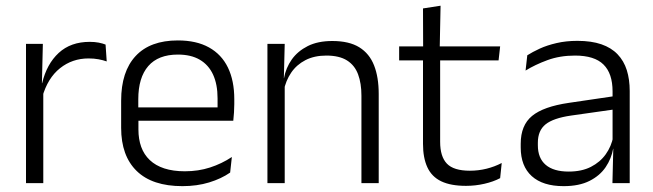

<svg xmlns="http://www.w3.org/2000/svg" viewBox="-20 -641 2287 672"><path d="M128 -301.5 112.5 -348 127.5 -350Q143.5 -417 185.5 -455.8Q227.5 -494.5 294 -494.5Q311.5 -494.5 325.5 -491.8Q339.5 -489 349.5 -485L353.5 -426Q341 -430.5 325 -433.5Q309 -436.5 290 -436.5Q233 -436.5 190 -402.2Q147 -368 128 -301.5ZM71 0V-487.5H130L126.5 -341L131.5 -336V0Z M618.5 10.5Q513 10.5 458.5 -42.5Q404 -95.5 404 -193.5V-288.5Q404 -390.5 454.8 -445Q505.5 -499.5 602.5 -499.5Q667.5 -499.5 711.5 -475Q755.5 -450.5 777.8 -404.5Q800 -358.5 800 -294V-276.5Q800 -262 799 -247.5Q798 -233 796.5 -218.5H740.5Q741.5 -240.5 741.5 -260.2Q741.5 -280 741.5 -296.5Q741.5 -345.5 725.8 -379.8Q710 -414 679.2 -432Q648.5 -450 602.5 -450Q534 -450 499 -409.8Q464 -369.5 464 -293.5V-246L464.5 -238V-187.5Q464.5 -154 474.2 -127Q484 -100 504.2 -80.8Q524.5 -61.5 555.2 -51.5Q586 -41.5 627 -41.5Q674.5 -41.5 715.2 -54.8Q756 -68 791.5 -91.5L785.5 -37Q754.5 -15.5 712 -2.5Q669.5 10.5 618.5 10.5ZM435.5 -218.5V-265H783V-218.5Z M1245 0V-306Q1245 -349.5 1233.2 -381Q1221.5 -412.5 1194.5 -429.5Q1167.5 -446.5 1122 -446.5Q1080 -446.5 1049 -430.5Q1018 -414.5 999 -386.5Q980 -358.5 973 -322.5L960.5 -367.5H974Q980.5 -403.5 1001.2 -432.8Q1022 -462 1057.2 -479.8Q1092.5 -497.5 1143 -497.5Q1202 -497.5 1237.5 -475.5Q1273 -453.5 1289.2 -412.2Q1305.5 -371 1305.5 -312V0ZM916 0V-487.5H976.5L973.5 -367L976.5 -364V0Z M1611 9.5Q1557.5 9.5 1524.2 -6.5Q1491 -22.5 1475.8 -55.5Q1460.5 -88.5 1460.5 -137.5V-455.5H1520.5V-144.5Q1520.5 -93 1544.2 -68.2Q1568 -43.5 1624.5 -43.5Q1654.5 -43.5 1682.8 -50.5Q1711 -57.5 1736 -70.5L1730.5 -17.5Q1707 -5 1675.5 2.2Q1644 9.5 1611 9.5ZM1377 -429.5V-478.5H1730.5L1725 -429.5ZM1461 -471.5 1460.5 -611.5 1522 -621 1519 -471.5Z M2123.5 0 2126.5 -121.5 2124 -131V-288.5V-321Q2124 -384 2092.2 -415.2Q2060.5 -446.5 1992.5 -446.5Q1939.5 -446.5 1896 -430.5Q1852.5 -414.5 1819.5 -394L1825.5 -447.5Q1843.5 -459 1869 -470.8Q1894.5 -482.5 1927.8 -490.2Q1961 -498 2001 -498Q2050 -498 2084.8 -486Q2119.5 -474 2141.5 -451Q2163.5 -428 2173.8 -395.5Q2184 -363 2184 -322.5V0ZM1952.5 10.5Q1880 10.5 1841.2 -24.5Q1802.5 -59.5 1802.5 -125V-138Q1802.5 -202.5 1842.2 -235.2Q1882 -268 1971 -281L2134 -305L2137 -259L1978.5 -236.5Q1916.5 -227.5 1889.5 -205.8Q1862.5 -184 1862.5 -141.5V-132.5Q1862.5 -87.5 1890 -64Q1917.5 -40.5 1970.5 -40.5Q2016 -40.5 2048.2 -57Q2080.5 -73.5 2100.2 -101.2Q2120 -129 2126.5 -163.5L2138.5 -120.5H2126Q2120 -86 2099.8 -56Q2079.5 -26 2043.2 -7.8Q2007 10.5 1952.5 10.5Z"/></svg>

Font: Anek Latin Medium Light
Style: Regular
Weight: 300
Version: Version 1.003